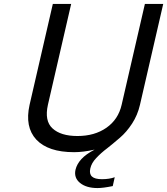

<svg xmlns="http://www.w3.org/2000/svg" viewBox="-20 -749 848 974"><path d="M475 205Q418 205 386 179Q354 153 363 112Q370 83 393 58Q416 33 460 10Q402 23 356 23Q224 23 164 -41Q105 -105 130 -217L248 -729H341L223 -217Q205 -136 246 -98Q288 -59 373 -59Q460 -59 520 -101Q580 -143 597 -217L715 -729H808L690 -217Q678 -165 650 -122Q622 -79 588 -50Q546 -14 524 3Q492 27 468 53Q444 78 438 106Q432 133 446.5 146.5Q461 160 497 160Q535 160 562 150L552 195Q503 205 475 205Z"/></svg>

Font: Miedinger
Style: Italic
Weight: 400
Italic angle: -13°
Version: Version 001.000